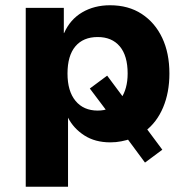

<svg xmlns="http://www.w3.org/2000/svg" viewBox="-20 -531 719 731"><path d="M78 180V-501H223V-405H224Q247 -457 293 -484Q339 -511 399 -511Q469 -511 519.5 -478Q570 -445 597.5 -387Q625 -329 625 -251Q625 -179 601 -122Q577 -65 532 -31L534 -47L598 39L532 88L461 -8L480 -3Q462 3 442 7Q422 11 400 11Q342 11 301 -15.5Q260 -42 239 -83V180ZM352 -110Q364 -110 375 -112Q386 -114 395 -118L389 -105L322 -194L388 -243L455 -153L441 -157Q453 -174 459.5 -198Q466 -222 466 -251Q466 -319 436 -354.5Q406 -390 352 -390Q297 -390 267 -354.5Q237 -319 237 -251Q237 -184 267.5 -147Q298 -110 352 -110Z"/></svg>

Font: Nunito Sans 8pt ExtraBold
Style: Regular
Weight: 800
Version: Version 3.101;gftools[0.9.27]